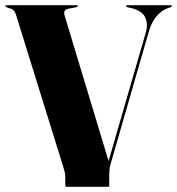

<svg xmlns="http://www.w3.org/2000/svg" viewBox="-26 -720 682 740"><path d="M460 -696.5Q460 -700 464.5 -700H632Q636.5 -700 636.5 -696.5Q636.5 -694 631.5 -692L617 -687Q596 -679 577 -657Q558 -635 547.5 -598L399.5 -85Q396.5 -73.5 395.8 -63.5Q395 -53.5 395 -42.5V-6Q395 0 390.5 0H231.5Q225.5 0 225.5 -6V-42Q225.5 -48.5 223 -58.2Q220.5 -68 217 -79.5L35.5 -663.5Q29.5 -681.5 20 -685L1.5 -691Q-5.5 -694.5 -5.5 -696.5Q-5.5 -700 -0.5 -700H268.5Q274 -700 274 -696.5Q274 -694 267 -692L238 -686.5Q225 -683 222.5 -676.5Q220 -670 224 -657L392.5 -99.5L536.5 -596.5Q545 -627 534.2 -652Q523.5 -677 483.5 -688L465.5 -692Q460 -694 460 -696.5Z"/></svg>

Font: Fraunces 144pt S000
Style: Bold
Weight: 700
Version: Version 1.000; ttfautohint (v1.8.3)